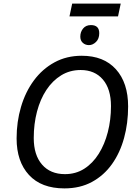

<svg xmlns="http://www.w3.org/2000/svg" viewBox="-20 -1034 761 1064"><path d="M337 10Q209 10 140.5 -64.5Q72 -139 72 -267Q72 -359 96.5 -442Q121 -525 168 -588.5Q215 -652 282 -688.5Q349 -725 433 -725Q555 -725 622.5 -650Q690 -575 690 -444Q690 -351 667.5 -269Q645 -187 600.5 -124.5Q556 -62 490 -26Q424 10 337 10ZM340 -69Q400 -69 447 -99Q494 -129 527 -181.5Q560 -234 577.5 -302Q595 -370 595 -446Q595 -541 550 -593.5Q505 -646 427 -646Q367 -646 319 -616.5Q271 -587 237 -535.5Q203 -484 185 -415.5Q167 -347 167 -269Q167 -175 213 -122Q259 -69 340 -69ZM365 -943 380 -1014H649L634 -943ZM473 -784Q453 -784 439 -796.5Q425 -809 425 -831Q425 -857 440.5 -876Q456 -895 484 -895Q530 -895 530 -850Q530 -819 512 -801.5Q494 -784 473 -784Z"/></svg>

Font: Noto IKEA Latin
Style: Italic
Weight: 400
Italic angle: -12°
Designer: Monotype Design Team
Foundry: Monotype Imaging Inc.
Version: Version 1.0